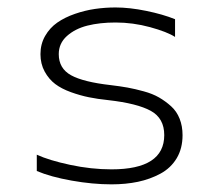

<svg xmlns="http://www.w3.org/2000/svg" viewBox="-20 -496 570 512"><path d="M446.8 -397.5Q425.8 -411.1 380.1 -423.6Q334.5 -436 288.1 -436Q246.1 -436 213.1 -427.7Q180.2 -419.4 158.4 -399.9Q136.7 -380.4 136.7 -351.6Q136.7 -313.5 169.4 -295.4Q202.1 -277.3 275.4 -269Q299.8 -266.1 320.1 -262.5Q340.3 -258.8 363.5 -252.4Q386.7 -246.1 404.1 -236.1Q421.4 -226.1 436.3 -212.6Q451.2 -199.2 459 -179.4Q466.8 -159.7 466.8 -135.7Q466.8 -100.1 451.2 -74Q435.5 -47.9 408 -33Q380.4 -18.1 347.9 -11.2Q315.4 -4.4 277.3 -4.4Q227.1 -4.4 170.9 -14.4Q114.7 -24.4 78.1 -40V-83.5Q110.8 -68.4 167 -56.4Q223.1 -44.4 277.3 -44.4Q418 -44.4 418 -135.7Q418 -180.7 382.1 -200.4Q346.2 -220.2 268.6 -229Q240.2 -231.9 217.3 -236.6Q194.3 -241.2 169.2 -250.2Q144 -259.3 127.2 -272Q110.4 -284.7 99.1 -305.2Q87.9 -325.7 87.9 -351.6Q87.9 -378.4 100.3 -400.1Q112.8 -421.9 132.8 -435.8Q152.8 -449.7 179.7 -459Q206.5 -468.3 233.4 -472.2Q260.3 -476.1 288.1 -476.1Q325.7 -476.1 369.9 -467Q414.1 -458 446.8 -444.8Z"/></svg>

Font: AzarMehrMonospaced
Style: SansRegular
Weight: 1
Designer: Amin Abedi
Version: Version 1.00